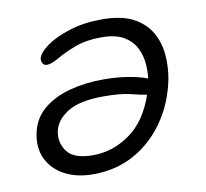

<svg xmlns="http://www.w3.org/2000/svg" viewBox="-63 -564 690 643"><g transform="rotate(-10 282.0 -243.0)"><path d="M205 10Q149 10 108.5 -11.5Q68 -33 49.5 -71Q31 -109 41 -158Q51 -207 87 -237.5Q123 -268 176.5 -282.5Q230 -297 291 -297Q338 -297 377 -290.5Q416 -284 441 -274Q444 -295 442 -323Q440 -351 427.5 -377Q415 -403 387 -420Q359 -437 310 -437Q258 -437 220 -422.5Q182 -408 156.5 -393Q131 -378 116 -378Q106 -378 101.5 -385Q97 -392 98 -402Q103 -422 133 -443.5Q163 -465 212.5 -480.5Q262 -496 322 -496Q388 -496 428 -475Q468 -454 488 -419Q508 -384 511.5 -342Q515 -300 507 -258Q491 -180 449 -119.5Q407 -59 345 -24.5Q283 10 205 10ZM112 -152Q105 -113 128 -83Q151 -53 215 -53Q283 -53 341 -94.5Q399 -136 428 -221Q409 -224 375 -232.5Q341 -241 283 -241Q202 -241 161 -215.5Q120 -190 112 -152Z"/></g></svg>

Font: Shantell Sans Normal
Style: Italic
Weight: 300
Italic angle: -11.31°
Designer: Stephen Nixon, Anya Danilova, Shantell Martin
Foundry: Arrow Type
Version: Version 1.008;[a672d596b]